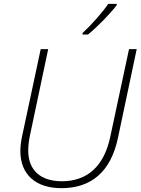

<svg xmlns="http://www.w3.org/2000/svg" viewBox="-20 -970 732 1000"><path d="M410 -798V-790H438C491 -833 555 -900 588 -943V-950H544C515 -907 453 -837 410 -798ZM300 10C453 10 556 -73 594 -250L692 -714H652L554 -256C521 -102 433 -26 302 -26C193 -26 127 -82 127 -186C127 -207 130 -234 135 -260L231 -714H192L95 -260C89 -231 86 -206 86 -184C86 -59 168 10 300 10Z"/></svg>

Font: Noto Sans ExtraLight
Style: Italic
Weight: 200
Italic angle: -12°
Designer: Monotype Design Team
Foundry: Monotype Imaging Inc.
Version: Version 2.013